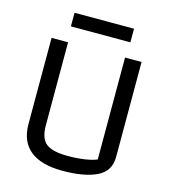

<svg xmlns="http://www.w3.org/2000/svg" viewBox="-114 -856 838 954"><g transform="rotate(15 304.5 -379.0)"><path d="M151 -766H457V-696H151ZM73 -174V-616H158V-189Q158 -121 191 -95.5Q224 -70 302 -70Q350 -70 389.5 -76Q429 -82 451 -92V-616H536V-128Q536 -54 472 -23Q408 8 295 8Q186 8 129.5 -37.5Q73 -83 73 -174Z"/></g></svg>

Font: Athiti Medium
Style: Regular
Weight: 500
Designer: CadsonDemak Team
Foundry: CadsonDemak
Version: Version 1.032